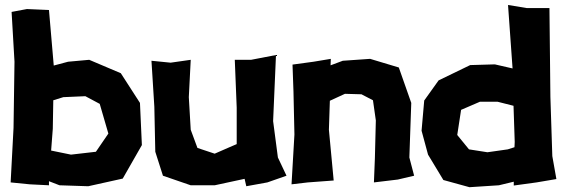

<svg xmlns="http://www.w3.org/2000/svg" viewBox="-20 -740 2298 783"><path d="M195.3 -214.8 197.3 -331.1 238.3 -343.8 328.1 -347.7 386.7 -316.4 421.9 -195.3 371.1 -121.1 269.5 -109.4 188.5 -126ZM27.3 -691.4 39.1 -488.3 35.2 -218.8 23.4 3.9 101.6 11.7 179.7 15.6V0V-1L222.7 15.6L339.8 19.5L480.5 -11.7L558.6 -148.4L550.8 -320.3L472.7 -441.4L343.8 -496.1L257.8 -488.3L199.2 -472.7L179.7 -699.2L89.8 -703.1Z M937.5 -496.1 945.3 -300.8V-152.3L918 -140.6L855.5 -113.3L785.2 -136.7L757.8 -210.9L750 -343.8L757.8 -496.1L675.8 -484.4L597.7 -492.2L609.4 -304.7L613.3 -121.1L644.5 -23.4L757.8 15.6H855.5L977.5 -10.7L984.4 19.5L1070.3 3.9L1148.4 -23.4L1113.3 -97.7L1093.8 -246.1L1105.5 -515.6L1003.9 -496.1Z M1172.9 -476.6 1176.8 -367.2 1180.7 -191.4 1168.9 11.7 1235.4 3.9 1340.8 -3.9 1321.3 -210.9 1325.2 -329.1 1386.7 -357.4 1454.1 -355.5 1501 -331.1 1512.7 -249 1508.8 -93.8 1504.9 3.9 1602.5 -7.8 1668.9 -23.4 1649.4 -97.7 1657.2 -320.3 1606.4 -464.8 1489.3 -500 1377.9 -492.2 1328.1 -473.6 1329.1 -500 1258.8 -488.3Z M2079.1 -161.1 2078.1 -139.6 2050.8 -130.9 1967.8 -119.1 1892.6 -130.9 1844.7 -189.5 1860.4 -292 1937.5 -325.2H2008.8L2074.2 -308.6ZM2051.8 -719.7 2070.3 -460.9 1998 -477.5 1897.5 -474.6 1768.6 -412.1 1710 -330.1 1699.2 -207 1725.6 -109.4 1788.1 -5.9 1894.5 23.4 2014.6 15.6 2075.2 1V16.6L2168 3.9L2249 -9.8L2232.4 -103.5L2224.6 -344.7L2220.7 -707H2128.9Z"/></svg>

Font: MaokenAssortedSans-Lite
Style: Lite
Weight: 400
Version: Version 1.400